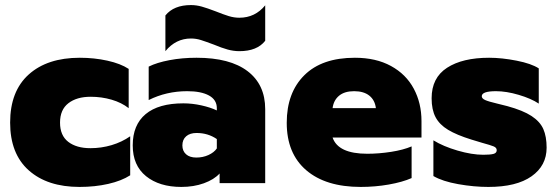

<svg xmlns="http://www.w3.org/2000/svg" viewBox="-20 -723 2198 758"><path d="M20 -239Q20 -363 93.5 -429Q167 -495 295 -495Q352 -495 404 -483.5Q456 -472 488 -451V-296Q460 -318 420.5 -329.5Q381 -341 338 -341Q283 -341 250 -315.5Q217 -290 217 -239Q217 -188 249.5 -163Q282 -138 337 -138Q380 -138 420.5 -150Q461 -162 494 -185V-31Q460 -9 407.5 3Q355 15 294 15Q167 15 93.5 -50.5Q20 -116 20 -239Z M633 -662Q666 -703 734 -703Q755 -703 776.5 -697Q798 -691 832 -678Q862 -666 883 -659.5Q904 -653 925 -653Q987 -653 1027 -702V-562Q995 -521 925 -521Q902 -521 878.5 -527.5Q855 -534 824 -547Q792 -559 773 -565Q754 -571 734 -571Q674 -571 633 -521ZM504 -149Q504 -230 555 -272.5Q606 -315 704 -315Q739 -315 775 -307Q811 -299 836 -287V-296Q836 -329 805 -346Q774 -363 719 -363Q637 -363 567 -328V-460Q599 -476 649 -485.5Q699 -495 756 -495Q888 -495 957.5 -442Q1027 -389 1027 -292V0H847V-38Q825 -14 785 0.5Q745 15 696 15Q609 15 556.5 -27.5Q504 -70 504 -149ZM836 -137V-174Q801 -198 756 -198Q730 -198 715 -185Q700 -172 700 -149Q700 -127 714.5 -114Q729 -101 755 -101Q781 -101 803 -111Q825 -121 836 -137Z M1112 -238Q1112 -357 1181.5 -426Q1251 -495 1381 -495Q1464 -495 1523.5 -462.5Q1583 -430 1613.5 -373Q1644 -316 1644 -245V-180H1293Q1315 -116 1430 -116Q1476 -116 1524 -123.5Q1572 -131 1605 -145V-20Q1569 -4 1515 5.5Q1461 15 1404 15Q1266 15 1189 -51Q1112 -117 1112 -238ZM1464 -296Q1460 -328 1438 -345.5Q1416 -363 1378 -363Q1340 -363 1318.5 -345Q1297 -327 1293 -296Z M1691 -28V-169Q1730 -145 1786.5 -128.5Q1843 -112 1888 -112Q1916 -112 1928.5 -115.5Q1941 -119 1941 -130Q1941 -140 1929 -145Q1917 -150 1884 -159L1841 -172Q1783 -190 1749 -210.5Q1715 -231 1699.5 -260.5Q1684 -290 1684 -335Q1684 -416 1745 -455.5Q1806 -495 1911 -495Q1961 -495 2019.5 -483.5Q2078 -472 2107 -453V-314Q2077 -334 2028 -348.5Q1979 -363 1938 -363Q1882 -363 1882 -343Q1882 -334 1895.5 -328Q1909 -322 1943 -314L1983 -304Q2045 -287 2078.5 -265Q2112 -243 2125 -213.5Q2138 -184 2138 -140Q2138 -69 2078.5 -27Q2019 15 1908 15Q1851 15 1789 4Q1727 -7 1691 -28Z"/></svg>

Font: Readiness ExtraBold
Style: Regular
Weight: 800
Designer: Katatrad Team
Foundry: CadsonDemak
Version: Version 1.00;January 16, 2020;FontCreator 12.0.0.2550 64-bit